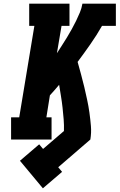

<svg xmlns="http://www.w3.org/2000/svg" viewBox="-20 -755 647 1039"><path d="M212 264 88 115 192 26 213 51 326 -46Q327 -78 324.5 -109.5Q322 -141 318.5 -172.5Q315 -204 310 -234.5Q305 -265 300 -296Q288 -282 275.5 -267.5Q263 -253 250 -239L231 -120H259V0H40V-120H84L166 -615H138V-735H356V-615H313L288 -467Q302 -489 316 -510.5Q330 -532 343 -553.5Q356 -575 368.5 -597.5Q381 -620 392 -642.5Q403 -665 412.5 -688Q422 -711 426 -735H607V-615H532Q503 -564 469 -515.5Q435 -467 400 -420Q409 -387 418.5 -353Q428 -319 436 -284.5Q444 -250 451.5 -215.5Q459 -181 464 -145Q469 -109 472 -73Q475 -37 469 0L295 150L316 175Z"/></svg>

Font: Iosevka Curly Slab HvExObl
Style: Regular
Weight: 900
Width: 7
Italic angle: -9°
Monospace: yes
Designer: Belleve Invis
Foundry: Belleve Invis
Version: Version 11.1.0; ttfautohint (v1.8.3)